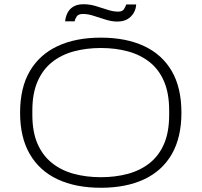

<svg xmlns="http://www.w3.org/2000/svg" viewBox="-20 -876 953 908"><path d="M457 12Q338 12 252.5 -28Q167 -68 121 -147Q75 -226 75 -343Q75 -461 121 -539.5Q167 -618 252.5 -658Q338 -698 457 -698Q576 -698 661.5 -658Q747 -618 792.5 -539.5Q838 -461 838 -343Q838 -226 792.5 -147Q747 -68 661.5 -28Q576 12 457 12ZM457 -38Q526 -38 585 -54Q644 -70 688 -105Q732 -140 756 -196Q780 -252 780 -333V-354Q780 -434 756 -490.5Q732 -547 688 -582Q644 -617 585 -633Q526 -649 457 -649Q388 -649 329 -633Q270 -617 226 -582Q182 -547 157.5 -490.5Q133 -434 133 -354V-333Q133 -252 157.5 -196Q182 -140 226 -105Q270 -70 329 -54Q388 -38 457 -38ZM288 -775Q290 -797 299.5 -815.5Q309 -834 327.5 -845Q346 -856 375 -856Q404 -856 432.5 -847.5Q461 -839 488 -830Q515 -821 539 -821Q559 -821 566.5 -833Q574 -845 577 -855H624Q623 -833 612 -814.5Q601 -796 582 -785Q563 -774 534 -774Q509 -774 480 -783Q451 -792 423.5 -801Q396 -810 373 -810Q351 -810 343 -798.5Q335 -787 333 -775Z"/></svg>

Font: Archivo SemiExpanded Thin
Style: Regular
Weight: 250
Width: 6
Designer: Hector Gatti
Foundry: Omnibus-Type
Version: Version 2.001